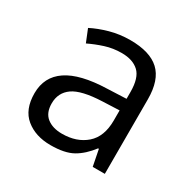

<svg xmlns="http://www.w3.org/2000/svg" viewBox="-129 -673 813 812"><g transform="rotate(30 278.0 -267.0)"><path d="M285.6 -543.9Q381.3 -543.9 427.7 -501Q474.1 -458 474.1 -363.8V0H415L399.4 -79.1H395.5Q361.8 -34.7 322.5 -12.5Q283.2 9.8 213.9 9.8Q140.6 9.8 93.3 -28.8Q45.9 -67.4 45.9 -147Q45.9 -227.1 109.4 -270Q172.9 -313 302.7 -316.9L395 -320.8V-353.5Q395 -422.9 365.2 -450.7Q335.4 -478.5 281.2 -478.5Q239.3 -478.5 201.2 -466.3Q163.1 -454.1 128.9 -437.5L104 -499Q140.1 -517.6 187 -530.8Q233.9 -543.9 285.6 -543.9ZM394 -263.7 312.5 -260.3Q212.4 -256.3 171.4 -227.5Q130.4 -198.7 130.4 -146Q130.4 -100.1 158.2 -78.1Q186 -56.2 231.9 -56.2Q303.2 -56.2 348.6 -95.7Q394 -135.3 394 -214.4Z"/></g></svg>

Font: Open Sans
Style: Regular
Weight: 400
Designer: Monotype Design Team
Foundry: Monotype Imaging Inc.
Version: Version 3.000; ttfautohint (v1.8.4)